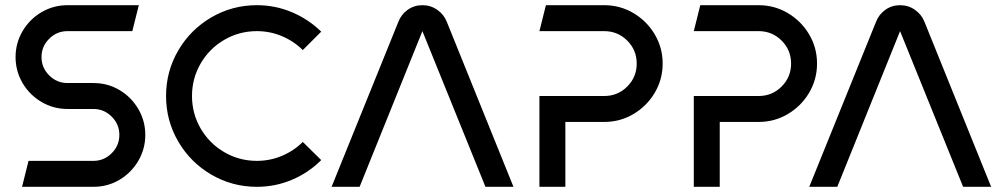

<svg xmlns="http://www.w3.org/2000/svg" viewBox="-20 -720 3860 740"><path d="M40 -500Q40 -554 67 -600Q94 -646 140 -673Q186 -700 240 -700H515L490 -600H240Q199 -600 169.5 -570.5Q140 -541 140 -500Q140 -459 169.5 -429.5Q199 -400 240 -400H340Q395 -400 440.5 -373Q486 -346 513 -300Q540 -254 540 -200Q540 -146 513 -100Q486 -54 440.5 -27Q395 0 340 0H65L90 -100H340Q381 -100 410.5 -129.5Q440 -159 440 -200Q440 -241 410.5 -270.5Q381 -300 340 -300H240Q186 -300 140 -327Q94 -354 67 -400Q40 -446 40 -500Z M970 -700Q1041 -700 1105 -673Q1169 -646 1218 -598L1147 -527Q1113 -561 1067 -580.5Q1021 -600 970 -600Q902 -600 844.5 -566.5Q787 -533 753.5 -475.5Q720 -418 720 -350Q720 -282 753.5 -224.5Q787 -167 844.5 -133.5Q902 -100 970 -100Q1021 -100 1067 -119.5Q1113 -139 1147 -173L1218 -103Q1169 -54 1105 -27Q1041 0 970 0Q875 0 794.5 -47Q714 -94 667 -174.5Q620 -255 620 -350Q620 -445 667 -525.5Q714 -606 794.5 -653Q875 -700 970 -700Z M1515 -635Q1526 -664 1551 -682Q1576 -700 1608 -700Q1640 -700 1665.5 -682Q1691 -664 1702 -636L1959 0H1851L1608 -600L1366 0H1258Z M2534 -475Q2534 -414 2503.5 -362.5Q2473 -311 2421.5 -280.5Q2370 -250 2309 -250H2159V0H2059V-350H2309Q2361 -350 2397.5 -386.5Q2434 -423 2434 -475Q2434 -527 2397.5 -563.5Q2361 -600 2309 -600H2059L2084 -700H2309Q2370 -700 2421.5 -669.5Q2473 -639 2503.5 -587.5Q2534 -536 2534 -475Z M3129 -475Q3129 -414 3098.5 -362.5Q3068 -311 3016.5 -280.5Q2965 -250 2904 -250H2754V0H2654V-350H2904Q2956 -350 2992.5 -386.5Q3029 -423 3029 -475Q3029 -527 2992.5 -563.5Q2956 -600 2904 -600H2654L2679 -700H2904Q2965 -700 3016.5 -669.5Q3068 -639 3098.5 -587.5Q3129 -536 3129 -475Z M3356 -635Q3367 -664 3392 -682Q3417 -700 3449 -700Q3481 -700 3506.5 -682Q3532 -664 3543 -636L3800 0H3692L3449 -600L3207 0H3099Z"/></svg>

Font: SB Skate blade
Style: Regular
Weight: 400
Designer: Valerio Brotto (Silverblur_type)
Version: Version 1.003